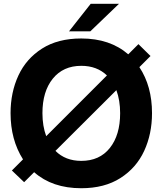

<svg xmlns="http://www.w3.org/2000/svg" viewBox="-20 -982 863 1018"><path d="M719 -626Q786 -525 786 -382Q786 -272 744.5 -182Q703 -92 618.5 -38Q534 16 411 16Q257 16 161 -69L108 -16L43 -78L102 -137Q36 -241 36 -382Q36 -492 77.5 -581.5Q119 -671 203 -724.5Q287 -778 411 -778Q563 -778 660 -694L714 -748L778 -685ZM225 -260 547 -582Q494 -633 411 -633Q315 -633 260 -565Q205 -497 205 -382Q205 -314 225 -260ZM617 -382Q617 -450 597 -504L274 -182Q327 -129 411 -129Q508 -129 562.5 -197.5Q617 -266 617 -382ZM459 -816H346L461 -962H611Z"/></svg>

Font: Open Sauce One ExtraBold
Style: Regular
Weight: 800
Designer: Alfredo Marco Pradil
Foundry: Creative Sauce Fz LLC
Version: Version 1.477